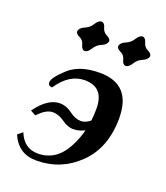

<svg xmlns="http://www.w3.org/2000/svg" viewBox="-134 -809 789 913"><g transform="rotate(20 260.0 -352.0)"><path d="M155.8 11.7Q64.9 11.7 28.3 -73.7L52.7 -93.8Q81.5 -22 151.4 -22Q242.2 -22 291.7 -112.3Q341.3 -202.6 341.3 -317.9Q341.3 -426.3 243.7 -426.3Q165.5 -426.3 108.4 -340.8Q87.4 -340.8 87.4 -359.9Q87.4 -382.8 142.3 -433.3Q197.3 -483.9 298.8 -483.9Q458.5 -483.9 458.5 -312Q458.5 -162.1 369.4 -75.2Q280.3 11.7 155.8 11.7ZM268.6 -188.5Q242.7 -188.5 212.4 -210Q182.1 -231.4 153.3 -231.4Q118.2 -231.4 79.1 -188.5L51.8 -203.1Q108.9 -282.7 170.4 -282.7Q203.1 -282.7 232.7 -260Q262.2 -237.3 291 -237.3Q325.2 -237.3 367.2 -284.7L394 -268.6Q340.3 -188.5 268.6 -188.5ZM194.8 -556.2Q179.2 -557.6 173.8 -579.8Q168.5 -602.1 148.7 -611.1Q128.9 -620.1 128.9 -633.8Q133.3 -651.9 157 -661.4Q180.7 -670.9 193.8 -692.6Q207 -714.4 222.7 -715.8Q238.3 -714.4 243.9 -692.6Q249.5 -670.9 269 -661.6Q288.6 -652.3 288.6 -639.2Q284.2 -620.6 260.7 -611.3Q237.3 -602.1 223.9 -579.8Q210.4 -557.6 194.8 -556.2ZM402.3 -556.2Q386.7 -557.6 381.3 -579.8Q376 -602.1 356.2 -611.1Q336.4 -620.1 336.4 -633.8Q340.8 -651.9 364.5 -661.4Q388.2 -670.9 401.4 -692.6Q414.6 -714.4 430.2 -715.8Q445.8 -714.4 451.4 -692.6Q457 -670.9 476.6 -661.6Q496.1 -652.3 496.1 -639.2Q491.7 -620.6 468.3 -611.3Q444.8 -602.1 431.4 -579.8Q418 -557.6 402.3 -556.2Z"/></g></svg>

Font: Kelvinch
Style: Bold Italic
Weight: 700
Italic angle: -10°
Designer: Paul James Miller
Foundry: High-Logic / Made with FontCreator
Version: Version 3.30 September 23, 2016